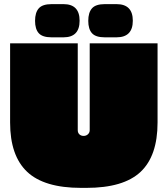

<svg xmlns="http://www.w3.org/2000/svg" viewBox="-20 -901 812 931"><path d="M415 -691H744V-307Q744 -145 661.5 -67.5Q579 10 399 10H373Q194 10 111.5 -68Q29 -146 29 -307V-691H357V-270Q357 -257 365 -249.5Q373 -242 385.5 -242Q398 -242 406.5 -250Q415 -258 415 -270ZM288 -720H230Q186 -720 168 -740Q150 -760 150 -800Q150 -840 168 -860.5Q186 -881 230 -881H288Q366 -881 366 -800.5Q366 -720 288 -720ZM545 -720H488Q444 -720 426 -740Q408 -760 408 -800Q408 -840 426 -860.5Q444 -881 488 -881H545Q624 -881 624 -800.5Q624 -720 545 -720Z"/></svg>

Font: Erica One
Style: Regular
Weight: 400
Designer: Miguel Hernandez
Foundry: Miguel Hernandez
Version: Version 1.003